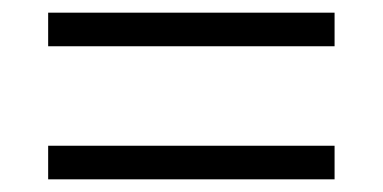

<svg xmlns="http://www.w3.org/2000/svg" viewBox="-20 -441 604 303"><path d="M56 -368V-421H508V-368ZM56 -158V-211H508V-158Z"/></svg>

Font: Ubuntu Sans Light
Style: Regular
Weight: 300
Designer: Dalton Maag Ltd
Foundry: Dalton Maag Ltd
Version: Version 1.006; ttfautohint (v1.8.4.7-5d5b)